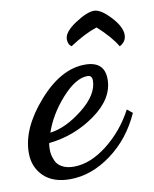

<svg xmlns="http://www.w3.org/2000/svg" viewBox="-89 -605 565 705"><g transform="rotate(-10 194.0 -253.0)"><path d="M315 -294Q315 -222 237 -166Q159 -110 63 -100Q61 -90 61 -77Q61 -67 62.5 -58Q64 -49 70.5 -33.5Q77 -18 94.5 -8.5Q112 1 138 1Q199 1 262.5 -48.5Q326 -98 365 -172L385 -156Q345 -66 270.5 -11Q196 44 116 44Q53 44 18 10Q-17 -24 -17 -77Q-17 -168 67.5 -264.5Q152 -361 242 -361Q315 -361 315 -294ZM244 -318Q200 -318 148 -260Q96 -202 74 -137Q132 -144 196.5 -195Q261 -246 261 -299Q261 -318 244 -318ZM206 -436Q193 -444 193 -464Q193 -491 238 -520.5Q283 -550 309 -550Q334 -550 369.5 -512Q405 -474 405 -444Q405 -418 380 -405Q357 -444 308 -488Q262 -473 206 -436Z"/></g></svg>

Font: Dancing Script
Style: Bold
Weight: 700
Designer: Pablo Impallari
Foundry: Pablo Impallari. www.impallari.com Igino Marini. www.ikern.com
Version: Version 1.002